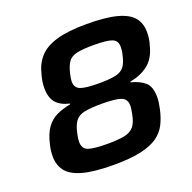

<svg xmlns="http://www.w3.org/2000/svg" viewBox="-125 -821 954 954"><g transform="rotate(-20 352.0 -344.0)"><path d="M320 8Q214 8 154.5 -9Q95 -26 71 -58Q47 -90 47 -135Q47 -165 54 -194Q66 -248 88 -279Q110 -310 142 -325.5Q174 -341 217 -349V-353Q170 -364 147 -391Q124 -418 124 -469Q124 -501 134 -536Q146 -589 177.5 -624.5Q209 -660 269.5 -678Q330 -696 430 -696Q531 -696 590 -680Q649 -664 674 -633Q699 -602 699 -556Q699 -537 696.5 -520.5Q694 -504 689 -489Q674 -426 634.5 -394.5Q595 -363 537 -353V-349Q584 -337 610 -313.5Q636 -290 636 -236Q636 -222 634 -207Q632 -192 628 -174Q619 -132 602 -98Q585 -64 552 -40.5Q519 -17 463 -4.5Q407 8 320 8ZM387 -398Q445 -398 476.5 -405Q508 -412 523 -432.5Q538 -453 546 -492Q549 -503 550 -513Q551 -523 551 -532Q551 -565 524 -575.5Q497 -586 427 -586Q369 -586 338 -579Q307 -572 292.5 -551.5Q278 -531 269 -492Q263 -468 263 -452Q263 -419 291 -408.5Q319 -398 387 -398ZM324 -101Q381 -101 414 -107.5Q447 -114 464.5 -134.5Q482 -155 490 -197Q492 -210 494 -220.5Q496 -231 496 -240Q496 -277 466 -287.5Q436 -298 366 -298Q307 -298 274.5 -291.5Q242 -285 225.5 -263.5Q209 -242 200 -197Q195 -174 195 -159Q195 -121 225 -111Q255 -101 324 -101Z"/></g></svg>

Font: Saira SemiBold
Style: Italic
Weight: 600
Italic angle: -12°
Designer: Hector Gatti with collaboration of the Omnibus-Type team
Foundry: Omnibus-Type
Version: Version 1.100; ttfautohint (v1.8.3)